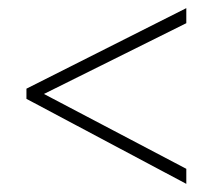

<svg xmlns="http://www.w3.org/2000/svg" viewBox="-20 -593 540 472"><path d="M438 -141V-178L88 -362L438 -536V-573L45 -375V-350Z"/></svg>

Font: Noto Sans Mono ExtraCondensed ExtraLight
Style: Regular
Weight: 200
Width: 2
Designer: Monotype Design Team
Foundry: Monotype Imaging Inc.
Version: Version 2.014